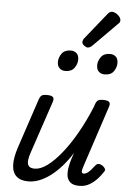

<svg xmlns="http://www.w3.org/2000/svg" viewBox="-67 -1098 779 1160"><g transform="rotate(5 322.5 -517.5)"><path d="M149 15Q103 15 77.5 -7.5Q52 -30 50 -74.5Q48 -119 69 -183L169 -483Q176 -503 185.5 -509Q195 -515 214 -515Q245 -515 253.5 -505.5Q262 -496 255 -476L149 -160Q140 -135 137.5 -113Q135 -91 144.5 -78Q154 -65 181 -65Q216 -65 257 -95Q298 -125 341.5 -179Q385 -233 427 -306.5Q469 -380 505 -468L510 -483Q517 -503 526.5 -509Q536 -515 555 -515Q586 -515 594.5 -505.5Q603 -496 596 -476L473 -103Q467 -85 466.5 -76Q466 -67 470 -64Q474 -61 479 -61Q489 -61 499 -67.5Q509 -74 520 -86Q531 -98 544 -115Q553 -127 564 -127Q575 -127 588 -119Q601 -109 604.5 -100.5Q608 -92 601 -83Q591 -67 571.5 -44Q552 -21 523.5 -3Q495 15 459 15Q420 15 402.5 -1.5Q385 -18 382.5 -43Q380 -68 385.5 -96Q391 -124 399 -148L410 -180Q380 -133 348 -97Q316 -61 282.5 -36Q249 -11 215.5 2Q182 15 149 15ZM313 -669Q293 -669 279 -682Q265 -695 265 -720Q265 -747 282.5 -771Q300 -795 337 -795Q358 -795 372 -782.5Q386 -770 386 -744Q386 -717 368.5 -693Q351 -669 313 -669ZM552 -669Q531 -669 517 -682Q503 -695 503 -720Q503 -747 520.5 -771Q538 -795 575 -795Q596 -795 610 -782.5Q624 -770 624 -744Q624 -717 607 -693Q590 -669 552 -669ZM436 -822Q427 -822 414.5 -831.5Q402 -841 402 -852Q402 -859 404.5 -865Q407 -871 412 -877L535 -1030Q544 -1042 551 -1046Q558 -1050 566 -1050Q576 -1050 588.5 -1043Q601 -1036 610 -1025Q619 -1014 619 -1002Q619 -994 615.5 -989Q612 -984 606 -979L465 -837Q450 -822 436 -822Z"/></g></svg>

Font: Playwrite NZ
Style: Regular
Weight: 400
Designer: Veronika Burian, José Scaglione
Foundry: TypeTogether
Version: Version 1.002